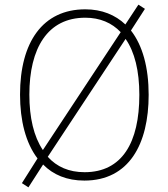

<svg xmlns="http://www.w3.org/2000/svg" viewBox="-20 -765 719 824"><path d="M618 -358C618 -475 592 -570 542 -634L602 -727L574 -745L518 -660C475 -701 417 -725 346 -725C164 -725 66 -585 66 -359C66 -248 90 -152 141 -85L74 21L102 39L165 -59C208 -15 267 10 342 10C534 10 618 -147 618 -358ZM106 -359C106 -558 184 -689 346 -689C409 -689 460 -667 498 -627L164 -121C125 -179 106 -260 106 -359ZM578 -358C578 -153 504 -26 343 -26C276 -26 224 -49 185 -92L519 -598C558 -542 578 -461 578 -358Z"/></svg>

Font: Noto Sans Myanmar UI SemiCondensed ExtraLight
Style: Regular
Weight: 200
Width: 4
Designer: Monotype Design Team
Foundry: Monotype Imaging Inc.
Version: Version 2.103